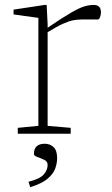

<svg xmlns="http://www.w3.org/2000/svg" viewBox="-20 -542 452 778"><path d="M173 -444V-429.5Q234.5 -471.5 268.5 -491Q302.5 -510.5 322.2 -516.2Q342 -522 359.5 -522Q389 -522 389 -492.5Q389 -482 385.5 -472.5Q382 -463 376 -463H311Q294 -463 276.8 -459.8Q259.5 -456.5 235.2 -445.8Q211 -435 173 -411.5V-32L266.5 -24V0H52V-24L135.5 -32V-469.5L35 -483.5V-503L160.5 -522H169ZM95.5 194.5Q141.5 183 157.2 165Q173 147 173 126.5Q173 112 159.2 105.5Q145.5 99 131.5 94.2Q117.5 89.5 117.5 81.5Q117.5 40.5 162 40.5Q182.5 40.5 197 54Q211.5 67.5 211.5 99Q211.5 119 203.8 140.8Q196 162.5 172.8 182.2Q149.5 202 102.5 216.5Z"/></svg>

Font: Newsreader Caption ExtraLight
Style: Regular
Weight: 275
Designer: Hugues Gentile
Foundry: Production Type
Version: Version 1.001